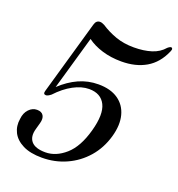

<svg xmlns="http://www.w3.org/2000/svg" viewBox="-131 -821 869 938"><g transform="rotate(20 303.5 -351.5)"><path d="M25.5 -132Q28.5 -163.5 46.8 -182.8Q65 -202 88.5 -202Q113 -202 122.2 -186.5Q131.5 -171 124 -145L115 -112.5Q102.5 -69.5 123.2 -45Q144 -20.5 197 -20.5Q251.5 -20.5 300.8 -63.8Q350 -107 375.5 -199.5Q401 -291 377.8 -337.8Q354.5 -384.5 293.5 -384.5Q254.5 -384.5 211.8 -361.5Q169 -338.5 129.5 -296Q113.5 -283.5 104.5 -283.5Q89 -283.5 94 -301.5L204 -686Q210.5 -711 231 -711Q240.5 -711 254 -704Q290.5 -680 332.8 -665Q375 -650 427.5 -650Q479 -650 518.5 -662.5Q558 -675 582.5 -704Q595 -714.5 601.5 -713Q605 -712 606.5 -707.5Q608 -703 603 -692Q574.5 -626.5 521.2 -595.5Q468 -564.5 393.5 -564.5Q339.5 -564.5 293.5 -578.5Q247.5 -592.5 215.5 -616.5L135.5 -337.5Q178.5 -378 226.5 -399.8Q274.5 -421.5 328.5 -421.5Q391.5 -421.5 431 -394.2Q470.5 -367 483.2 -318.5Q496 -270 478 -206.5Q459 -140 416.8 -91.5Q374.5 -43 315.8 -16.5Q257 10 189.5 10Q129 10 90.2 -9.5Q51.5 -29 35.2 -61.2Q19 -93.5 25.5 -132Z"/></g></svg>

Font: Fraunces 144pt Soft
Style: Italic
Weight: 400
Italic angle: -16°
Version: Version 1.000;[b76b70a41]